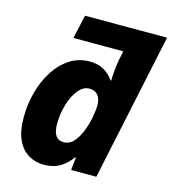

<svg xmlns="http://www.w3.org/2000/svg" viewBox="-113 -853 857 956"><g transform="rotate(15 315.0 -375.0)"><path d="M200 10Q157 10 121 -11Q85 -32 64 -76.5Q43 -121 43 -193Q43 -260 60 -323Q77 -386 109.5 -436.5Q142 -487 187.5 -516.5Q233 -546 290 -546Q334 -546 364 -528Q394 -510 413 -482H417Q416 -491 418.5 -523.5Q421 -556 426 -585L437 -638H180L207 -760H630L469 0H339L346 -66H342Q317 -31 283 -10.5Q249 10 200 10ZM266 -124Q297 -124 318.5 -148.5Q340 -173 354 -209Q368 -245 375 -282Q382 -319 382 -345Q382 -378 367 -396.5Q352 -415 322 -415Q292 -415 267 -385Q242 -355 227 -306.5Q212 -258 212 -203Q212 -124 266 -124Z"/></g></svg>

Font: Noto Sans ExtraBold
Style: Italic
Weight: 800
Italic angle: -12°
Designer: Monotype Design Team
Foundry: Monotype Imaging Inc.
Version: Version 2.013; ttfautohint (v1.8.4.7-5d5b)